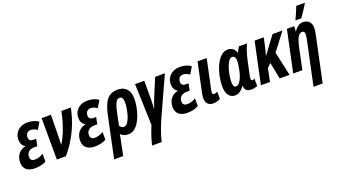

<svg xmlns="http://www.w3.org/2000/svg" viewBox="-79 -1452 4162 2372"><g transform="rotate(-20 2002.0 -266.0)"><path d="M153.8 9.8Q103 9.8 68.4 -5.1Q33.7 -20 16.4 -49.8Q-1 -79.6 -1 -124Q-1 -159.7 13.2 -193.6Q27.3 -227.5 55.9 -252.7Q84.5 -277.8 127.9 -286.1L128.9 -290Q105 -301.3 90.1 -327.1Q75.2 -353 75.2 -395Q75.2 -439.9 97.2 -476.3Q119.1 -512.7 158.9 -533.9Q198.7 -555.2 252 -555.2Q292.5 -555.2 328.6 -545.4Q364.7 -535.6 396 -513.2L341.8 -422.9Q322.3 -438.5 300.3 -446.3Q278.3 -454.1 257.8 -454.1Q226.6 -454.1 208.7 -433.8Q190.9 -413.6 190.9 -379.9Q190.9 -353 205.6 -340.6Q220.2 -328.1 250 -328.1H286.1L267.1 -237.8H223.1Q193.8 -237.8 171.6 -226.6Q149.4 -215.3 137.2 -195.6Q125 -175.8 125 -148.9Q125 -122.1 139.2 -106.9Q153.3 -91.8 186 -91.8Q211.9 -91.8 239 -100.3Q266.1 -108.9 296.9 -126V-24.9Q264.2 -6.8 226.8 1.5Q189.5 9.8 153.8 9.8Z M438 0 436 -544.9H558.1L554.2 -267.1Q553.7 -237.8 552.7 -208Q551.8 -178.2 550.3 -150.9Q582.5 -201.2 608.9 -260.5Q635.3 -319.8 657 -390.4Q678.7 -460.9 696.3 -544.9H821.3Q798.8 -440.9 763.7 -347.9Q728.5 -254.9 678 -168.9Q627.4 -83 557.1 0Z M941.9 9.8Q891.1 9.8 856.4 -5.1Q821.8 -20 804.4 -49.8Q787.1 -79.6 787.1 -124Q787.1 -159.7 801.3 -193.6Q815.4 -227.5 844 -252.7Q872.6 -277.8 916 -286.1L917 -290Q893.1 -301.3 878.2 -327.1Q863.3 -353 863.3 -395Q863.3 -439.9 885.3 -476.3Q907.2 -512.7 947 -533.9Q986.8 -555.2 1040 -555.2Q1080.6 -555.2 1116.7 -545.4Q1152.8 -535.6 1184.1 -513.2L1129.9 -422.9Q1110.4 -438.5 1088.4 -446.3Q1066.4 -454.1 1045.9 -454.1Q1014.6 -454.1 996.8 -433.8Q979 -413.6 979 -379.9Q979 -353 993.7 -340.6Q1008.3 -328.1 1038.1 -328.1H1074.2L1055.2 -237.8H1011.2Q981.9 -237.8 959.7 -226.6Q937.5 -215.3 925.3 -195.6Q913.1 -175.8 913.1 -148.9Q913.1 -122.1 927.2 -106.9Q941.4 -91.8 974.1 -91.8Q1000 -91.8 1027.1 -100.3Q1054.2 -108.9 1085 -126V-24.9Q1052.2 -6.8 1014.9 1.5Q977.5 9.8 941.9 9.8Z M1104 240.2 1215.3 -291Q1233.9 -378.9 1260.5 -437.7Q1287.1 -496.6 1329.3 -525.9Q1371.6 -555.2 1436 -555.2Q1489.3 -555.2 1524.4 -533.7Q1559.6 -512.2 1577.4 -472.7Q1595.2 -433.1 1595.2 -378.9Q1595.2 -334.5 1586.4 -282.2Q1577.6 -230 1560.3 -178.5Q1543 -127 1516.8 -84.2Q1490.7 -41.5 1456.1 -15.9Q1421.4 9.8 1377.9 9.8Q1342.8 9.8 1317.4 -1.2Q1292 -12.2 1276.4 -30.8Q1274.4 -12.2 1270.3 8.8Q1266.1 29.8 1262.2 47.9L1223.1 240.2ZM1356 -95.2Q1378.9 -95.2 1397.5 -116.2Q1416 -137.2 1430.2 -170.9Q1444.3 -204.6 1453.6 -243.2Q1462.9 -281.7 1467.5 -317.6Q1472.2 -353.5 1472.2 -377.9Q1472.2 -414.6 1459.7 -433.3Q1447.3 -452.1 1427.2 -452.1Q1405.8 -452.1 1389.6 -436.3Q1373.5 -420.4 1360.1 -382.6Q1346.7 -344.7 1333 -278.8L1302.2 -132.8Q1309.6 -117.7 1323 -106.4Q1336.4 -95.2 1356 -95.2Z M1602.5 240.2Q1611.8 199.7 1624 158.9Q1636.2 118.2 1651.1 77.9Q1666 37.6 1682.6 -2L1664.6 -544.9H1785.6V-329.1Q1785.6 -312 1785.4 -292Q1785.2 -272 1784.4 -252Q1783.7 -231.9 1782.7 -214.1Q1781.7 -196.3 1780.8 -183.1H1784.7Q1794.9 -216.8 1807.9 -252.7Q1820.8 -288.6 1837.4 -326.2L1928.7 -544.9H2056.6L1817.4 -19Q1799.3 22 1781.7 68.4Q1764.2 114.7 1750.5 159.4Q1736.8 204.1 1728.5 240.2Z M2157.2 9.8Q2106.4 9.8 2071.8 -5.1Q2037.1 -20 2019.8 -49.8Q2002.4 -79.6 2002.4 -124Q2002.4 -159.7 2016.6 -193.6Q2030.8 -227.5 2059.3 -252.7Q2087.9 -277.8 2131.3 -286.1L2132.3 -290Q2108.4 -301.3 2093.5 -327.1Q2078.6 -353 2078.6 -395Q2078.6 -439.9 2100.6 -476.3Q2122.6 -512.7 2162.4 -533.9Q2202.1 -555.2 2255.4 -555.2Q2295.9 -555.2 2332 -545.4Q2368.2 -535.6 2399.4 -513.2L2345.2 -422.9Q2325.7 -438.5 2303.7 -446.3Q2281.7 -454.1 2261.2 -454.1Q2230 -454.1 2212.2 -433.8Q2194.3 -413.6 2194.3 -379.9Q2194.3 -353 2209 -340.6Q2223.6 -328.1 2253.4 -328.1H2289.6L2270.5 -237.8H2226.6Q2197.3 -237.8 2175 -226.6Q2152.8 -215.3 2140.6 -195.6Q2128.4 -175.8 2128.4 -148.9Q2128.4 -122.1 2142.6 -106.9Q2156.7 -91.8 2189.5 -91.8Q2215.3 -91.8 2242.4 -100.3Q2269.5 -108.9 2300.3 -126V-24.9Q2267.6 -6.8 2230.2 1.5Q2192.9 9.8 2157.2 9.8Z M2495.6 9.8Q2447.8 9.8 2422.1 -16.4Q2396.5 -42.5 2396.5 -89.8Q2396.5 -105.5 2399.2 -126.5Q2401.9 -147.5 2406.2 -167L2486.3 -544.9H2606.4L2523.4 -153.8Q2522 -146 2520.8 -138.2Q2519.5 -130.4 2519.5 -122.1Q2519.5 -109.9 2524.9 -103Q2530.3 -96.2 2541.5 -96.2Q2550.8 -96.2 2563.5 -100.1Q2576.2 -104 2587.4 -109.9V-15.1Q2566.4 -2.9 2541.5 3.4Q2516.6 9.8 2495.6 9.8Z M2779.3 9.8Q2727.5 9.8 2697 -32Q2666.5 -73.7 2666.5 -147.9Q2666.5 -201.7 2676 -258.5Q2685.5 -315.4 2704.1 -368.2Q2722.7 -420.9 2749.5 -463.1Q2776.4 -505.4 2810.5 -530.3Q2844.7 -555.2 2886.2 -555.2Q2920.9 -555.2 2949.2 -535.6Q2977.5 -516.1 2989.3 -475.1H2992.7Q2998.5 -489.3 3005.1 -502Q3011.7 -514.6 3018.3 -525.9Q3024.9 -537.1 3031.2 -544.9H3136.2Q3122.6 -515.6 3110.4 -482.4Q3098.1 -449.2 3088.1 -412.8Q3078.1 -376.5 3069.3 -336.9L3033.7 -168Q3030.3 -154.3 3028.3 -140.6Q3026.4 -127 3026.4 -118.2Q3026.4 -104.5 3031.5 -99.9Q3036.6 -95.2 3045.4 -95.2Q3050.8 -95.2 3058.1 -97.2Q3065.4 -99.1 3074.2 -104V-5.9Q3057.6 0 3035.4 4.9Q3013.2 9.8 2999.5 9.8Q2958 9.8 2938 -3.9Q2918 -17.6 2911.9 -36.6Q2905.8 -55.7 2906.2 -70.8H2903.3Q2886.2 -45.9 2866.9 -27.8Q2847.7 -9.8 2826.2 0Q2804.7 9.8 2779.3 9.8ZM2826.7 -91.8Q2854.5 -91.8 2874.8 -117.2Q2895 -142.6 2908.9 -179.9Q2922.9 -217.3 2930.7 -252Q2940.9 -299.3 2945.1 -329.3Q2949.2 -359.4 2949.2 -381.8Q2949.2 -416.5 2938.2 -433.3Q2927.2 -450.2 2905.3 -450.2Q2883.8 -450.2 2865.7 -429Q2847.7 -407.7 2833.7 -373.8Q2819.8 -339.8 2810.3 -301Q2800.8 -262.2 2795.7 -226.1Q2790.5 -189.9 2790.5 -165Q2790.5 -128.4 2799.6 -110.1Q2808.6 -91.8 2826.7 -91.8Z M3120.6 0 3236.3 -544.9H3356.4L3331.5 -431.2Q3326.2 -405.8 3319.3 -378.7Q3312.5 -351.6 3303.2 -320.8H3305.7L3471.7 -544.9H3602.5L3428.2 -315.9L3497.6 0H3367.7L3324.2 -219.2L3274.4 -168.9L3240.2 0Z M3725.1 240.2 3844.2 -319.8Q3848.6 -343.3 3852.5 -365.7Q3856.4 -388.2 3856.4 -404.8Q3856.4 -424.8 3848.4 -435.3Q3840.3 -445.8 3822.3 -445.8Q3798.8 -445.8 3781 -426Q3763.2 -406.2 3750 -370.6Q3736.8 -335 3726.1 -287.1L3666 0H3545.4L3661.1 -544.9H3757.3L3752.4 -477.1H3755.4Q3770.5 -501.5 3788.8 -519Q3807.1 -536.6 3828.4 -545.9Q3849.6 -555.2 3873 -555.2Q3901.9 -555.2 3926.8 -543.9Q3951.7 -532.7 3967 -507.3Q3982.4 -481.9 3982.4 -439Q3982.4 -420.9 3979 -397.9Q3975.6 -375 3970.2 -348.1L3845.2 240.2ZM3796.9 -606 3800.3 -619.1Q3806.6 -630.9 3815.9 -651.6Q3825.2 -672.4 3835.2 -695.6Q3845.2 -718.8 3853.5 -739.5Q3861.8 -760.3 3866.2 -772H3977.1L3975.1 -762.2Q3966.8 -748.5 3953.6 -727.5Q3940.4 -706.5 3925.3 -683.3Q3910.2 -660.2 3896.2 -639.6Q3882.3 -619.1 3872.1 -606Z"/></g></svg>

Font: Open Sans Condensed
Style: Italic
Weight: 400
Width: 3
Italic angle: -12°
Designer: Monotype Design Team
Foundry: Monotype Imaging Inc.
Version: Version 3.000